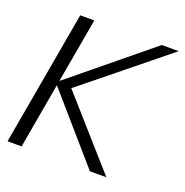

<svg xmlns="http://www.w3.org/2000/svg" viewBox="-111 -694 765 795"><g transform="rotate(20 272.0 -296.5)"><path d="M5.5 0H67.5L172 -593H110ZM106.5 -295.5 175.5 -294.5 544 -593H469.5ZM368.5 0H441L176.5 -299L109 -298.5Z"/></g></svg>

Font: Anybody Thin Light
Style: Italic
Weight: 300
Italic angle: -10°
Version: Version 1.113;gftools[0.9.25]